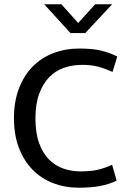

<svg xmlns="http://www.w3.org/2000/svg" viewBox="-20 -865 599 894"><path d="M355 -67Q405 -67 437.5 -75Q470 -83 502 -98L523 -24Q488 -7 446.5 1Q405 9 345 9Q283 9 228 -12Q173 -33 132.5 -74Q92 -115 68.5 -175.5Q45 -236 45 -315Q45 -392 68 -452.5Q91 -513 131.5 -554.5Q172 -596 228 -617.5Q284 -639 350 -639Q412 -639 452 -629Q492 -619 526 -602L504 -530Q485 -538 468.5 -544.5Q452 -551 435.5 -555Q419 -559 401.5 -561Q384 -563 362 -563Q318 -563 278.5 -549.5Q239 -536 209.5 -506Q180 -476 162.5 -428.5Q145 -381 145 -314Q145 -246 162 -199Q179 -152 207.5 -123Q236 -94 274 -80.5Q312 -67 355 -67ZM186 -845H266L344 -758L423 -845H502L377 -711H308Z"/></svg>

Font: Mukta Mahee
Style: Regular
Weight: 400
Designer: Shuchita Grover, Noopur Datye, Girish Dalvi, Yashodeep Gholap
Foundry: Ek Type
Version: Version 2.538;PS 1.000;hotconv 16.6.51;makeotf.lib2.5.65220;